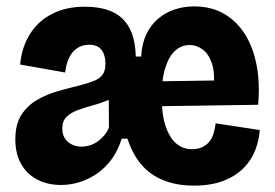

<svg xmlns="http://www.w3.org/2000/svg" viewBox="-20 -565 862 601"><path d="M171 14Q129 14 96.5 -3Q64 -20 46 -52Q28 -84 28 -129Q28 -176 47 -205.5Q66 -235 96.5 -252.5Q127 -270 162.5 -280Q198 -290 231 -298Q257 -305 274.5 -312Q292 -319 301 -331Q310 -343 310 -366Q310 -381 305.5 -394.5Q301 -408 290 -416.5Q279 -425 259 -425Q238 -425 222 -414.5Q206 -404 196.5 -384.5Q187 -365 184 -338L43 -363Q48 -417 73.5 -458Q99 -499 143 -521.5Q187 -544 245 -544Q284 -544 313.5 -535Q343 -526 363 -507Q383 -488 393.5 -458.5Q404 -429 405 -388H422Q424 -428 438 -457.5Q452 -487 475 -506.5Q498 -526 527 -535.5Q556 -545 587 -545Q641 -545 681 -522Q721 -499 747 -457.5Q773 -416 783.5 -359.5Q794 -303 788 -237L442 -232V-310L720 -314L644 -263Q655 -321 646 -356.5Q637 -392 617 -408Q597 -424 573 -424Q548 -424 528.5 -406.5Q509 -389 497.5 -353Q486 -317 486 -263Q486 -207 498.5 -170Q511 -133 532 -115.5Q553 -98 580 -98Q598 -98 611 -103.5Q624 -109 633.5 -119.5Q643 -130 648 -145.5Q653 -161 655 -179L793 -158Q791 -126 779 -95Q767 -64 742.5 -39Q718 -14 679.5 1Q641 16 587 16Q533 16 491 -1Q449 -18 421.5 -51Q394 -84 379 -131H361Q349 -93 329 -66Q309 -39 283.5 -21.5Q258 -4 229.5 5Q201 14 171 14ZM235 -106Q249 -106 262.5 -110.5Q276 -115 287 -123Q298 -131 307 -142Q316 -153 321 -166L320 -323L369 -283Q348 -264 322 -253Q296 -242 270 -235Q244 -228 222.5 -220Q201 -212 188 -199Q175 -186 175 -163Q175 -136 192.5 -121Q210 -106 235 -106Z"/></svg>

Font: Bricolage Grotesque SemiCondensed ExtraBold
Style: Regular
Weight: 800
Width: 4
Designer: Mathieu Triay
Foundry: Atelier Triay
Version: Version 1.001;gftools[0.9.33.dev8+g029e19f]